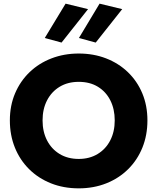

<svg xmlns="http://www.w3.org/2000/svg" viewBox="-20 -1009 861 1051"><path d="M317 -776 462 -959 339 -989 225 -801ZM504 -776 649 -959 525 -989 412 -801ZM213 -350Q213 -412 237.5 -459.5Q262 -507 306.5 -534Q351 -561 411 -561Q472 -561 516 -534Q560 -507 584 -459.5Q608 -412 608 -350Q608 -288 583.5 -240.5Q559 -193 514.5 -166Q470 -139 411 -139Q351 -139 306.5 -166Q262 -193 237.5 -240.5Q213 -288 213 -350ZM34 -350Q34 -269 61.5 -201Q89 -133 139.5 -83Q190 -33 259 -5.5Q328 22 411 22Q493 22 562 -5.5Q631 -33 681.5 -83Q732 -133 759.5 -201Q787 -269 787 -350Q787 -431 759 -498Q731 -565 680 -614Q629 -663 560.5 -689.5Q492 -716 411 -716Q331 -716 262 -689.5Q193 -663 142 -614Q91 -565 62.5 -498Q34 -431 34 -350Z"/></svg>

Font: Jost
Style: Bold
Weight: 700
Version: Version 3.710